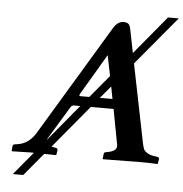

<svg xmlns="http://www.w3.org/2000/svg" viewBox="-55 -751 874 915"><g transform="rotate(5 381.5 -294.0)"><path d="M645 -90.8Q648.9 -72.8 652.3 -64Q655.8 -55.2 668.9 -46.1Q682.1 -37.1 704.1 -34.2L717.8 -32.2Q727.5 -30.3 728 -22.9L724.1 0L722.2 2Q685.1 0 646 0L461.9 2L460 0L462.9 -22.9Q463.9 -30.8 470.2 -32.2L481 -34.2Q502.9 -38.1 514.4 -47.1Q525.9 -56.2 522.9 -73.2L491.2 -241.2H382.3L212.4 -36.6Q217.8 -35.2 224.1 -34.2L234.9 -32.2Q241.7 -31.2 242.2 -22.9L238.8 0L236.8 2Q210.4 1.5 180.7 1L89.8 109.9H40L131.3 0Q124.5 0 112.8 0L26.9 2L24.9 0L26.9 -22.9Q27.8 -30.8 37.1 -32.2L50.8 -34.2Q103.5 -42 135.7 -94.7L456.1 -627Q475.1 -657.7 502.9 -658.2Q519 -658.2 526.6 -651.1Q534.2 -644 537.1 -627L559.6 -514.6L711.9 -698.2H763.2L569.3 -465.8ZM470.7 -346.7 421.4 -288.1H481.9Q475.6 -323.2 470.7 -346.7ZM460.9 -396Q457 -415.5 440.9 -494.1L326.2 -299.8Q319.3 -287.6 328.1 -288.1H371.1ZM187.5 -66.9 332 -241.2H301.8Q290.5 -241.2 283.2 -227.1L189.9 -73.2Q188.5 -69.3 187.5 -66.9Z"/></g></svg>

Font: Linux Libertine
Style: Semibold Italic
Weight: 600
Italic angle: -11.5°
Designer: Philipp H. Poll
Foundry: Philipp H. Poll
Version: Version 5.1.2 ; ttfautohint (v0.9)